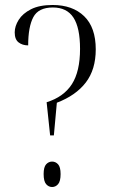

<svg xmlns="http://www.w3.org/2000/svg" viewBox="-20 -744 454 770"><path d="M167 -334Q235 -355 268 -406Q301 -457 301 -548Q301 -633 274.5 -673.5Q248 -714 192 -714Q134 -714 113.5 -675Q93 -636 93 -562Q70 -562 54.5 -574Q39 -586 39 -614Q39 -639 55 -664.5Q71 -690 104.5 -707Q138 -724 191 -724Q271 -724 317.5 -679Q364 -634 364 -546Q364 -465 324 -413Q284 -361 208 -332L196 -201H181ZM189 6Q175 6 165 -5.5Q155 -17 155 -46Q155 -74 165 -85Q175 -96 189 -96Q203 -96 213 -85Q223 -74 223 -46Q223 -17 213 -5.5Q203 6 189 6Z"/></svg>

Font: Noto Serif Display Condensed Light
Style: Regular
Weight: 300
Width: 3
Designer: Monotype Design Team
Foundry: Monotype Imaging Inc.
Version: Version 2.009